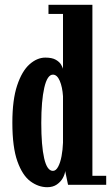

<svg xmlns="http://www.w3.org/2000/svg" viewBox="-20 -770 468 800"><path d="M177 10Q140 10 106.8 -14.5Q73.5 -39 52.5 -97.8Q31.5 -156.5 31.5 -259Q31.5 -354.5 51.5 -414.2Q71.5 -474 103 -502Q134.5 -530 169 -530Q197 -530 212.5 -521Q228 -512 234.5 -500.8Q241 -489.5 242.5 -483.5V-712H182V-750H365V-37.5H422.5V0H263.5L251.5 -57.5Q250.5 -44 241.8 -28.2Q233 -12.5 216.8 -1.2Q200.5 10 177 10ZM200.5 -58Q213 -58 222.2 -75.2Q231.5 -92.5 236.5 -119.5Q241.5 -146.5 242.5 -175.5V-369Q240 -407.5 229 -433.2Q218 -459 200.5 -459Q177 -459 164.5 -404.5Q152 -350 152 -257.5Q152 -163 164 -110.5Q176 -58 200.5 -58Z"/></svg>

Font: Imbue 10pt
Style: Bold
Weight: 700
Designer: Tyler Finck
Foundry: Etcetera Type Company
Version: Version 1.102; ttfautohint (v1.8.3)